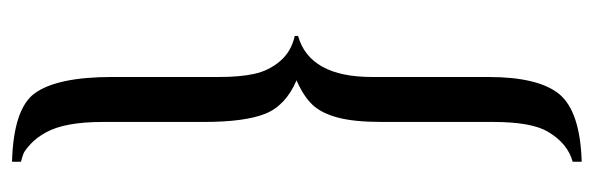

<svg xmlns="http://www.w3.org/2000/svg" viewBox="-348 -403 969 313"><g transform="rotate(-90 136.5 -246.5)"><path d="M94.2 72.8V-108.4Q94.2 -153.3 101.3 -180.2Q108.4 -207 122.3 -221.7Q136.2 -236.3 162.1 -247.6Q121.1 -265.1 107.7 -298.3Q94.2 -331.5 94.2 -398.9V-563.5Q94.2 -625.5 77.1 -656.2Q68.4 -671.9 57.9 -681.4Q47.4 -690.9 42.2 -692.9Q37.1 -694.8 29.3 -696.8V-711.4Q115.2 -709 140.6 -674.8Q167.5 -638.2 167.5 -548.3V-373.5Q167.5 -339.8 172.6 -316.4Q177.7 -293 193.1 -274.7Q208.5 -256.3 234.4 -250.5V-245.1Q167.5 -226.1 167.5 -124.5V64.9Q167.5 146.5 139.6 180.7Q111.3 214.8 29.3 217.3V202.6Q59.6 194.3 78.6 161.6Q94.2 134.8 94.2 72.8Z"/></g></svg>

Font: Libertinage
Style: l
Weight: 400
Designer: OSP
Foundry: OSP
Version: Version 1.0; 2008; OFL relea